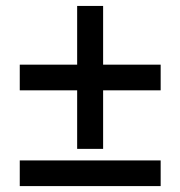

<svg xmlns="http://www.w3.org/2000/svg" viewBox="-20 -630 611 650"><path d="M241.2 -324.2H46.9V-411.1H241.2V-609.9H329.1V-411.1H523.9V-324.2H329.1V-126H241.2ZM46.9 0V-86.9H523.9V0Z"/></svg>

Font: TypoPRO Open Sans
Style: Regular
Weight: 600
Foundry: Ascender Corporation
Version: Version 1.10